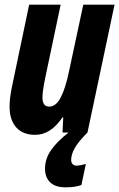

<svg xmlns="http://www.w3.org/2000/svg" viewBox="-20 -568 511 823"><path d="M471 -548 355 0Q316 39 300.5 66.5Q285 94 285 118Q285 129 291.5 135.5Q298 142 307 142Q322 142 348 135L329 225Q303 235 261 235Q217 235 195 213.5Q173 192 173 155Q173 112 199.5 74.5Q226 37 274 0H248L251 -65H248Q197 10 131 10Q78 10 49.5 -22Q21 -54 21 -111Q21 -147 31 -195L105 -548H240L173 -230Q162 -175 162 -150Q162 -111 191 -111Q220 -111 240.5 -150.5Q261 -190 276 -263L337 -548Z"/></svg>

Font: Noto Sans Display Ex Bold Cond
Style: Italic
Weight: 800
Width: 3
Italic angle: -12°
Designer: Monotype Design team
Foundry: Monotype Imaging Inc.
Version: Version 1.000